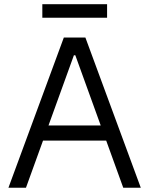

<svg xmlns="http://www.w3.org/2000/svg" viewBox="-20 -879 699 899"><path d="M321.8 -703.1H336.9V-620.1H321.8ZM513.2 -291.5V-220.7H150.9V-291.5ZM278.8 -703.1H356L101.6 0H19.5ZM557.1 0 302.7 -703.1H379.9L639.2 0ZM178.2 -859.4H481.4V-795.9H178.2Z"/></svg>

Font: Wand UI Pro
Style: Regular
Weight: 400
Designer: Andreas Faust
Version: Version 1.003;FEAKit 1.0